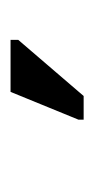

<svg xmlns="http://www.w3.org/2000/svg" viewBox="75 -50 182 373"><g transform="rotate(90 166.5 137.0)"><path d="M166 66H212V76L158 208H57V193Z"/></g></svg>

Font: Libra Sans
Style: Regular
Weight: 400
Foundry: Context Ltd
Version: Version 1.002